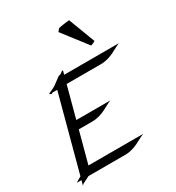

<svg xmlns="http://www.w3.org/2000/svg" viewBox="-261 -1026 1091 1190"><g transform="rotate(-30 285.0 -431.0)"><path d="M227 -647.5C221.6 -647.5 213.1 -639.2 207.1 -635.3C200.1 -630.9 189.6 -629.9 189.6 -629.9L138.4 -591.8C114.4 -575.2 84.9 -567.4 83.8 -563C82.7 -559.1 93.4 -555.2 96.3 -555.2C99.7 -555.2 102.9 -559.6 102.9 -559.6H138.5L-5 -23.9L-45.1 0H-11.4L-20.5 33.7C-9.9 21.5 17.4 12.7 38.9 0H301.1C375.3 0 422.3 -42.5 463.8 -57.1H71.7L131.7 -280.8H227.4C302.6 -280.8 349.2 -323.7 390.8 -338.4H147.1L207 -562H451.7C525.9 -562 572.8 -604 614.4 -619.1H222.3C228.5 -642.1 230.9 -647.5 227 -647.5ZM490 -706.5 417.9 -896.5C410.4 -896 393.9 -894.5 378.1 -892.1L355.7 -888.7C349.1 -887.7 344 -886.7 340.2 -885.3L323.8 -866.2L457.9 -692.4C470.6 -695.8 480 -700.2 490 -706.5Z"/></g></svg>

Font: Pierce
Style: Oblique
Weight: 400
Italic angle: -15°
Version: Version 0.2.0